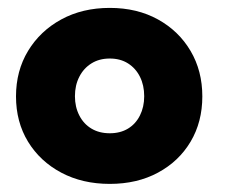

<svg xmlns="http://www.w3.org/2000/svg" viewBox="-20 -442 556 474"><path d="M251 12Q183.5 12 131.2 -15.8Q79 -43.5 49.2 -92.2Q19.5 -141 19.5 -204Q19.5 -267 49.2 -316.2Q79 -365.5 131.2 -394Q183.5 -422.5 251 -422.5Q318.5 -422.5 370 -394Q421.5 -365.5 450.5 -316.2Q479.5 -267 479.5 -204Q479.5 -141 450.5 -92.2Q421.5 -43.5 370 -15.8Q318.5 12 251 12ZM251 -113Q277 -113 296 -124.5Q315 -136 325.5 -157Q336 -178 336 -204.5Q336 -231.5 325.5 -252.5Q315 -273.5 296 -285.5Q277 -297.5 251 -297.5Q225 -297.5 205.8 -285.5Q186.5 -273.5 175.8 -252.5Q165 -231.5 165 -204.5Q165 -178 175.8 -157Q186.5 -136 205.8 -124.5Q225 -113 251 -113Z"/></svg>

Font: League Spartan Thin
Style: Bold
Weight: 700
Version: Version 2.002